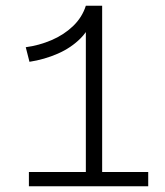

<svg xmlns="http://www.w3.org/2000/svg" viewBox="-20 -651 577 671"><path d="M83 -435 70 -486Q116 -492 159.5 -510.5Q203 -529 235 -559.5Q267 -590 280 -631L307 -601Q296 -552 262.5 -518Q229 -484 182 -463.5Q135 -443 83 -435ZM81 0V-50H498V0ZM280 -8V-631H337V-8Z"/></svg>

Font: BioRhyme SemiExpanded Light
Style: Regular
Weight: 300
Width: 6
Designer: Aoife Mooney
Foundry: Aoife Mooney Type
Version: Version 1.600;gftools[0.9.33]